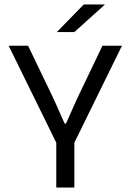

<svg xmlns="http://www.w3.org/2000/svg" viewBox="-20 -845 588 865"><path d="M238.5 -192 19 -639H106.5L224 -394.5L271 -288.5H277.5L324.5 -394.5L441.5 -639H529.5L310 -192ZM233.5 0V-269.5H315V0ZM357.5 -825H451.5V-823.5L315 -700.5H237V-701.5Z"/></svg>

Font: Anek Gujarati
Style: Regular
Weight: 400
Designer: Mrunmayee Ghaisas (Gujarati), Yesha Goshar (Latin)
Foundry: Ek Type
Version: Version 1.003